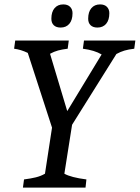

<svg xmlns="http://www.w3.org/2000/svg" viewBox="-20 -851 634 871"><path d="M184 -63 216 -272 106 -611Q75 -626 44 -630L49 -667H292L287 -630Q262 -627 243.5 -622Q225 -617 207 -607L285 -347L441 -604Q409 -623 356 -630L361 -667H594L589 -630Q563 -627 544.5 -621.5Q526 -616 508 -606L307 -285L272 -63Q302 -46 372 -37L368 0H84L89 -37Q120 -41 142.5 -46.5Q165 -52 184 -63ZM213 -766Q213 -797 227.5 -814Q242 -831 267 -831Q287 -831 298 -820Q309 -809 309 -791Q309 -760 294.5 -743Q280 -726 255 -726Q235 -726 224 -736.5Q213 -747 213 -766ZM380 -766Q380 -797 394.5 -814Q409 -831 434 -831Q454 -831 465 -820Q476 -809 476 -791Q476 -760 461.5 -743Q447 -726 422 -726Q402 -726 391 -736.5Q380 -747 380 -766Z"/></svg>

Font: Caladea
Style: Italic
Weight: 400
Italic angle: -9°
Designer: Carolina Giovagnoli and Andres Torresi
Foundry: Carolina Giovagnoli & Andres Torresi
Version: Version 1.001